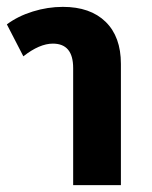

<svg xmlns="http://www.w3.org/2000/svg" viewBox="-21 -539 442 559"><path d="M192 0V-341Q192 -412 133 -412Q94 -412 47 -375L-1 -468Q31 -492 74.5 -505.5Q118 -519 162 -519Q242 -519 286.5 -475.5Q331 -432 331 -353V0Z"/></svg>

Font: Noto Sans Thai Looped UI
Style: Bold
Weight: 700
Designer: Cadson Demak Team
Foundry: Cadson Demak Co., Ltd.
Version: Version 1.000; ttfautohint (v1.8.4.7-5d5b)